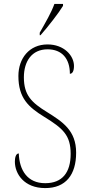

<svg xmlns="http://www.w3.org/2000/svg" viewBox="-20 -951 454 981"><path d="M183 -784V-771H187C226 -815 281 -886 302 -921V-931H258C242 -886 213 -837 183 -784ZM211 10C316 10 369 -58 369 -171C369 -285 299 -329 221 -378C141 -427 102 -465 102 -556C102 -637 142 -699 223 -699C296 -699 337 -652 337 -574C349 -574 358 -586 358 -614C358 -667 307 -724 223 -724C129 -724 74 -652 74 -563C74 -450 125 -404 206 -354C302 -295 341 -260 341 -165C341 -69 298 -15 211 -15C120 -15 79 -81 76 -167C60 -167 56 -143 56 -125C56 -63 103 10 211 10Z"/></svg>

Font: Noto Serif Myanmar Condensed Thin
Style: Regular
Weight: 100
Width: 3
Designer: Ben Mitchell and the Monotype Design Team
Foundry: Monotype Imaging Inc.
Version: Version 2.106